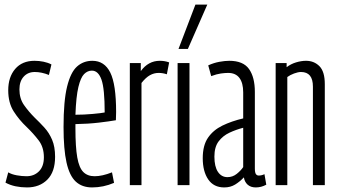

<svg xmlns="http://www.w3.org/2000/svg" viewBox="-20 -810 1479 840"><path d="M4 -11 16 -56Q31 -47 53.5 -43Q76 -39 96 -39Q129 -39 150.5 -60.5Q172 -82 172 -122Q172 -166 149 -196Q126 -226 97 -254Q64 -285 40 -322.5Q16 -360 16 -415Q16 -473 46.5 -508.5Q77 -544 131 -544Q151 -544 170.5 -540Q190 -536 205 -528L194 -482Q162 -495 132 -495Q102 -495 83.5 -474.5Q65 -454 65 -419Q65 -379 85 -350.5Q105 -322 132 -295Q154 -274 174.5 -251.5Q195 -229 208 -198.5Q221 -168 221 -124Q221 -58 187 -24Q153 10 98 10Q72 10 48 5Q24 0 4 -11Z M383 10Q339 10 311.5 -15.5Q284 -41 271 -99Q258 -157 258 -254Q258 -368 273.5 -431Q289 -494 317 -519Q345 -544 384 -544Q437 -544 462.5 -492.5Q488 -441 488 -320Q488 -314 487.5 -301.5Q487 -289 487 -284Q459 -279 412.5 -273.5Q366 -268 310 -267V-248Q310 -167 318 -121.5Q326 -76 344.5 -57.5Q363 -39 394 -39Q427 -39 470 -56L479 -10Q432 10 383 10ZM310 -308Q347 -308 385.5 -311.5Q424 -315 438 -318Q438 -422 424 -461.5Q410 -501 382 -501Q363 -501 348 -486Q333 -471 323 -429.5Q313 -388 310 -308Z M596 -534V-499Q629 -544 679 -544Q689 -544 699 -542.5Q709 -541 720 -537L710 -485Q692 -491 674 -491Q654 -491 636 -481Q618 -471 599 -447V0H548V-534Z M757 0V-534H809V0ZM761 -596 835 -790H887L802 -596Z M867 -118Q867 -174 890 -207.5Q913 -241 953 -260.5Q993 -280 1044 -292V-406Q1044 -447 1027.5 -469Q1011 -491 978 -491Q965 -491 946.5 -488.5Q928 -486 904 -477L891 -524Q915 -535 939.5 -539.5Q964 -544 983 -544Q1044 -544 1069.5 -508Q1095 -472 1095 -408V-73Q1095 -55 1099.5 -48.5Q1104 -42 1112 -42Q1125 -42 1137 -48L1145 -2Q1123 10 1099 10Q1077 10 1063.5 -2Q1050 -14 1047 -34Q1029 -15 1008.5 -2.5Q988 10 961 10Q915 10 891 -25Q867 -60 867 -118ZM918 -125Q918 -81 933.5 -58Q949 -35 975 -35Q998 -35 1016 -49.5Q1034 -64 1044 -79V-251Q1013 -243 984 -229.5Q955 -216 936.5 -191.5Q918 -167 918 -125Z M1186 0V-534H1234V-516Q1252 -530 1275 -537Q1298 -544 1319 -544Q1354 -544 1377.5 -520.5Q1401 -497 1401 -442V0H1349V-431Q1349 -495 1297 -495Q1284 -495 1266.5 -488.5Q1249 -482 1237 -473V0Z"/></svg>

Font: Georama ExtraCondensed Light
Style: Regular
Weight: 300
Width: 2
Designer: Jean-Baptiste Levee
Foundry: Production Type
Version: Version 1.000